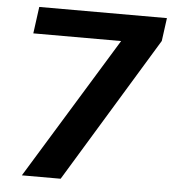

<svg xmlns="http://www.w3.org/2000/svg" viewBox="-51 -747 712 794"><g transform="rotate(5 305.0 -350.0)"><path d="M481 -673 543 -589H65L80 -700H610L597 -604L230 0H69Z"/></g></svg>

Font: Pathway Extreme 28pt
Style: Bold Italic
Weight: 700
Italic angle: -8°
Designer: Eduardo Rodriguez Tunni
Foundry: Eduardo Rodriguez Tunni
Version: Version 1.001;gftools[0.9.26]